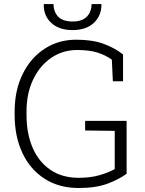

<svg xmlns="http://www.w3.org/2000/svg" viewBox="-20 -917 716 947"><path d="M368.7 10.3Q271 10.3 200 -35.4Q128.9 -81.1 90.6 -162.4Q52.2 -243.7 52.2 -350.6V-366.2Q52.2 -471.2 91.6 -551.3Q130.9 -631.3 199.5 -676.3Q268.1 -721.2 356 -721.2Q434.6 -721.2 489.5 -701.4Q544.4 -681.6 586.9 -648.4V-516.1H536.6L531.7 -622.6Q501 -645 460.7 -657.7Q420.4 -670.4 360.4 -670.4Q289.6 -670.4 233.2 -632.1Q176.8 -593.8 143.8 -525.4Q110.8 -457 110.8 -367.2V-350.6Q110.8 -257.8 141.1 -188Q171.4 -118.2 229 -79.1Q286.6 -40 368.2 -40Q425.8 -40 469.7 -52.7Q513.7 -65.4 545.9 -83V-271.5L399.9 -273.4V-320.8H604.5V-60.1Q566.4 -31.7 509.3 -10.7Q452.1 10.3 368.7 10.3ZM338.4 -768.6Q271.5 -768.6 233.4 -803.5Q195.3 -838.4 195.8 -894L196.8 -897H244.1Q244.1 -858.9 266.8 -835Q289.6 -811 338.4 -811Q385.3 -811 408.4 -835Q431.6 -858.9 431.6 -897H479.5L480.5 -894Q480 -838.4 442.1 -803.5Q404.3 -768.6 338.4 -768.6Z"/></svg>

Font: Roboto Slab Light
Style: Regular
Weight: 300
Designer: Google
Version: Version 2.000; ttfautohint (v1.8.1.43-b0c9)